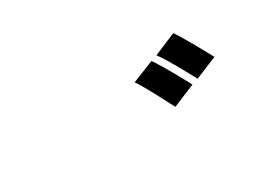

<svg xmlns="http://www.w3.org/2000/svg" viewBox="-27 -1044 1053 784"><g transform="rotate(-30 500.0 -651.5)"><path d="M651 -730 548 -689C577 -647 618 -564 642 -519L748 -563C727 -602 680 -689 651 -730ZM785 -784 680 -740C711 -699 754 -617 778 -573L882 -616C862 -654 814 -741 785 -784Z"/></g></svg>

Font: Noto Sans CJK Black
Style: Bold
Weight: 900
Designer: Ryoko NISHIZUKA (kana & ideographs); Paul D. Hunt (Latin, Greek & Cyrillic); Wenlong ZHANG (bopomofo); Sandoll Communica
Foundry: Adobe Systems Incorporated
Version: Version 1.000;PS 1;hotconv 1.0.78;makeotf.lib2.5.61930